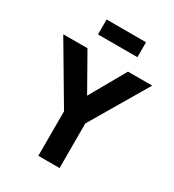

<svg xmlns="http://www.w3.org/2000/svg" viewBox="-224 -1089 1101 1215"><g transform="rotate(30 326.0 -481.5)"><path d="M249 -325 1 -745H178L326 -484L474 -745H651L404 -326V0H249ZM192 -963H480V-854H192Z"/></g></svg>

Font: BLUETTI 2.0
Style: Bold
Weight: 700
Designer: Stijn de Vries
Foundry: tokotype
Version: Version 2.005;October 31, 2023;FontCreator 14.0.0.2814 64-bi